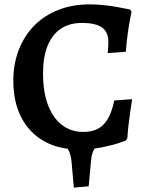

<svg xmlns="http://www.w3.org/2000/svg" viewBox="-20 -672 681 879"><path d="M318 187 308 73Q305 39 296 20Q287 1 264 -16H439Q418 -2 409 15Q400 32 397 62L386 181ZM339 12Q248 12 181 -26Q114 -64 77.5 -134.5Q41 -205 41 -302Q41 -380 66.5 -445Q92 -510 138 -556Q184 -602 248 -627Q312 -652 391 -652Q422 -652 455 -648.5Q488 -645 515.5 -640Q543 -635 560 -631.5Q577 -628 577 -628L582 -617Q582 -617 577 -592.5Q572 -568 566 -527Q560 -486 556 -435L473 -429Q473 -429 474.5 -445.5Q476 -462 476 -481Q476 -526 446.5 -546.5Q417 -567 355 -567Q298 -567 258.5 -540.5Q219 -514 198 -462.5Q177 -411 177 -336Q177 -252 199.5 -192Q222 -132 263.5 -100Q305 -68 362 -68Q421 -68 454.5 -102.5Q488 -137 503 -212L585 -218Q585 -218 582.5 -201.5Q580 -185 576 -158.5Q572 -132 568.5 -100.5Q565 -69 563 -39L555 -28Q555 -28 526.5 -18Q498 -8 449.5 2Q401 12 339 12Z"/></svg>

Font: Alegreya SemiBold
Style: Regular
Weight: 600
Designer: Juan Pablo del Peral
Foundry: Huerta Tipografica
Version: Version 2.009